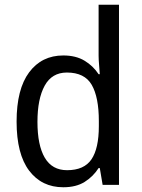

<svg xmlns="http://www.w3.org/2000/svg" viewBox="-20 -780 599 810"><path d="M247 10Q156 10 103 -60Q50 -130 50 -267Q50 -404 103 -475Q156 -546 247 -546Q300 -546 336.5 -524Q373 -502 396 -467H401Q400 -484 398 -506.5Q396 -529 396 -545V-760H482V0H413L401 -71H396Q373 -35 337 -12.5Q301 10 247 10ZM263 -62Q335 -62 366 -108Q397 -154 397 -248V-269Q397 -370 367 -422Q337 -474 262 -474Q199 -474 168.5 -418.5Q138 -363 138 -266Q138 -167 169 -114.5Q200 -62 263 -62Z"/></svg>

Font: Noto Sans Myanmar SemiCondensed
Style: Regular
Weight: 400
Width: 4
Designer: Monotype Design Team
Foundry: Monotype Imaging Inc.
Version: Version 2.107; ttfautohint (v1.8.4.7-5d5b)